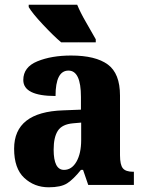

<svg xmlns="http://www.w3.org/2000/svg" viewBox="-20 -786 616 816"><path d="M187 10Q239 10 265.5 -7Q292 -24 324 -64H333L355 0H549V-56H546Q514 -56 502 -71Q490 -86 490 -126V-380Q490 -474 438 -512Q386 -550 282 -550Q199 -550 139 -525.5Q79 -501 79 -446Q79 -378 216 -378Q216 -486 271 -486Q324 -486 324 -374V-320L248 -317Q40 -310 40 -154Q40 -70 83 -30Q126 10 187 10ZM252 -64Q208 -64 208 -150Q208 -203 226 -230.5Q244 -258 291 -262L325 -265V-191Q325 -134 305 -99Q285 -64 252 -64ZM102 -756Q117 -730 162.5 -681.5Q208 -633 240 -606H313V-607L314 -606H387V-619Q368 -653 345 -692.5Q322 -732 308 -766H102Z"/></svg>

Font: Noto Serif SemiCondensed Extra
Style: Regular
Weight: 800
Width: 4
Designer: Monotype Design Team
Foundry: Monotype Imaging Inc.
Version: Version 1.002